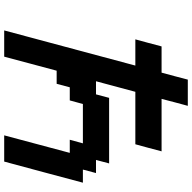

<svg xmlns="http://www.w3.org/2000/svg" viewBox="-20 -895 915 915"><g transform="rotate(90 437.5 -437.5)"><path d="M625 0H750Q767.1 -62.5 800.5 -187.5Q834 -312.5 850.6 -375H788.1L804.7 -437.5H742.2L758.8 -500H446.3L429.7 -437.5H367.2L417.5 -625H667.5Q673.3 -645.5 684.6 -687.5Q695.8 -729.5 701.2 -750H451.2Q456.5 -771 467.5 -812.5Q478.5 -854 484.4 -875H359.4Q354 -854 343 -812.5Q332 -771 326.2 -750H201.2Q195.8 -729.5 184.6 -687.7Q173.3 -646 167.5 -625H292.5Q264.6 -520.5 208.7 -312.3Q152.8 -104 125 0H250Q261.2 -42 283.4 -125Q305.7 -208 316.9 -250H379.4L396 -312.5H458.5L475.6 -375H663.1L646 -312.5H708.5Z"/></g></svg>

Font: Faithful 32x
Style: Oblique
Weight: 400
Foundry: Faithful Resource Pack
Version: Version 1.0; January 27, 2023